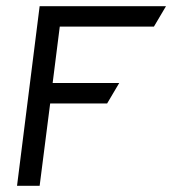

<svg xmlns="http://www.w3.org/2000/svg" viewBox="-20 -600 556 620"><path d="M108 -580 35 0H108L142 -266H326L365 -332H150L173 -514H477L516 -580Z"/></svg>

Font: Charger
Style: It
Weight: 400
Designer: Jasper
Foundry: Cannot Into Space Fonts
Version: Version 0.98